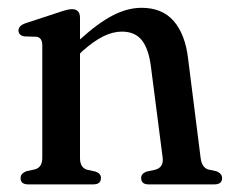

<svg xmlns="http://www.w3.org/2000/svg" viewBox="-20 -484 608 504"><path d="M190 -437.5V-380.5Q238 -424 276.5 -443.8Q315 -463.5 351.5 -463.5Q406 -463.5 436 -428.8Q466 -394 473.5 -332L506.5 -70.5Q509.5 -44 527 -39L548 -34.5Q563 -28.5 563 -16.5Q563 0 542.5 0H370Q350.5 0 350.5 -17Q350.5 -28 364.5 -33.5L387.5 -38.5Q410 -44.5 407 -70L376 -310.5Q370 -356.5 352 -378.8Q334 -401 300 -401Q276.5 -401 251.5 -388.8Q226.5 -376.5 196.5 -350L190 -343.5V-69Q190 -44 208.5 -38.5L231 -33.5Q245 -28.5 245 -17Q245 0 225 0H54Q34 0 34 -16.5Q34 -28.5 49 -34.5L72 -39.5Q91 -45 91 -69V-365Q91 -385 76 -387.5L43 -388.5Q28.5 -392 28.5 -404Q28.5 -416.5 47 -423L132.5 -451Q158 -460 168.5 -460Q190 -460 190 -437.5Z"/></svg>

Font: Fraunces 72pt Soft
Style: Regular
Weight: 400
Version: Version 1.000;[b76b70a41]